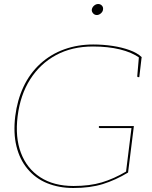

<svg xmlns="http://www.w3.org/2000/svg" viewBox="-20 -930 758 958"><path d="M346 8Q274 8 215 -16Q156 -40 116 -89Q78 -135 62 -200.5Q46 -266 56 -350Q66 -430 97 -496.5Q128 -563 181 -612Q234 -660 301 -684Q368 -708 445 -708Q494 -708 541 -701Q588 -694 626.5 -680Q665 -666 687 -645L686 -639L677 -641Q638 -669 578.5 -683.5Q519 -698 444 -698Q339 -698 259.5 -655Q180 -612 130.5 -534Q81 -456 68 -350Q55 -245 84.5 -167Q114 -89 181 -45.5Q248 -2 347 -2Q428 -2 488 -20Q548 -38 609 -74L636 -291H479Q476 -291 474.5 -292.5Q473 -294 473 -296L474 -301H648L619 -69Q556 -31 493 -11.5Q430 8 346 8ZM673 -645 686 -639 675 -545H669Q667 -545 665.5 -547.5Q664 -550 665 -552ZM463 -855Q452 -855 444.5 -863.5Q437 -872 438 -882Q440 -894 449.5 -902Q459 -910 470 -910Q481 -910 488.5 -902Q496 -894 494 -882Q493 -872 483.5 -863.5Q474 -855 463 -855Z"/></svg>

Font: Aleo Thin
Style: Italic
Weight: 250
Italic angle: -7°
Designer: Alessio Laiso
Foundry: Alessio Laiso
Version: Version 2.001;gftools[0.9.29]